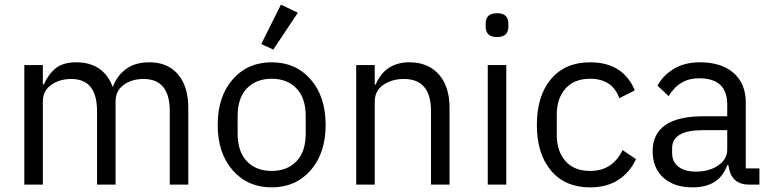

<svg xmlns="http://www.w3.org/2000/svg" viewBox="-20 -797 3328 829"><path d="M85 0V-516H165V-432H169Q189 -477 221 -502.5Q253 -528 308 -528Q426 -528 466 -423H468Q484 -469 523.5 -498.5Q563 -528 625 -528Q704 -528 748.5 -476Q793 -424 793 -331V0H713V-317Q713 -456 600 -456Q549 -456 514 -430.5Q479 -405 479 -358V0H399V-317Q399 -456 288 -456Q237 -456 201 -430.5Q165 -405 165 -358V0Z M1160 -583 1108 -607 1193 -777 1266 -742ZM1321.5 -62Q1257 12 1153 12Q1049 12 984.5 -62Q920 -136 920 -258Q920 -380 984.5 -454Q1049 -528 1153 -528Q1257 -528 1321.5 -454Q1386 -380 1386 -258Q1386 -136 1321.5 -62ZM1300 -221V-295Q1300 -374 1260 -415.5Q1220 -457 1153 -457Q1086 -457 1046 -415.5Q1006 -374 1006 -295V-221Q1006 -142 1046 -100.5Q1086 -59 1153 -59Q1220 -59 1260 -100.5Q1300 -142 1300 -221Z M1518 0V-516H1598V-432H1602Q1643 -528 1748 -528Q1828 -528 1874.5 -476Q1921 -424 1921 -331V0H1841V-317Q1841 -456 1724 -456Q1672 -456 1635 -430.5Q1598 -405 1598 -358V0Z M2077 -682V-695Q2077 -740 2126 -740Q2175 -740 2175 -695V-682Q2175 -637 2126 -637Q2077 -637 2077 -682ZM2086 0V-516H2166V0Z M2528 12Q2420 12 2359 -60.5Q2298 -133 2298 -258Q2298 -383 2359 -455.5Q2420 -528 2528 -528Q2670 -528 2721 -407L2654 -373Q2624 -457 2528 -457Q2459 -457 2421.5 -414.5Q2384 -372 2384 -302V-214Q2384 -144 2421.5 -101.5Q2459 -59 2528 -59Q2625 -59 2668 -149L2726 -110Q2700 -53 2650 -20.5Q2600 12 2528 12Z M2971 12Q2890 12 2844 -30Q2798 -72 2798 -144Q2798 -295 3018 -295H3120V-346Q3120 -459 2998 -459Q2913 -459 2867 -382L2819 -427Q2842 -471 2889 -499.5Q2936 -528 3002 -528Q3095 -528 3147.5 -482Q3200 -436 3200 -354V-70H3259V0H3214Q3138 0 3126 -78L3125 -84H3120Q3086 12 2971 12ZM2984 -56Q3043 -56 3081.5 -83Q3120 -110 3120 -150V-235H3014Q2882 -235 2882 -157V-136Q2882 -98 2909.5 -77Q2937 -56 2984 -56Z"/></svg>

Font: Anuphan
Style: Regular
Weight: 400
Designer: Mike Abbink, Paul van der Laan, Pieter van Rosmalen, Mint Tantisuwanna
Foundry: Bold Monday; Cadson Demak
Version: Version 3.002;hotconv 1.0.109;makeotfexe 2.5.65596